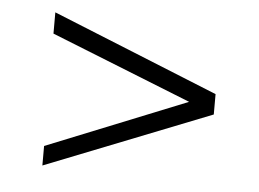

<svg xmlns="http://www.w3.org/2000/svg" viewBox="-36 -571 596 441"><g transform="rotate(5 262.0 -350.5)"><path d="M76 -219V-174L458 -325V-372L75 -527V-478L399 -349Z"/></g></svg>

Font: United Sans Thin
Style: Regular
Weight: 100
Designer: Pablo Impallari, Rodrigo Fuenzalida (Modified by Dan O. Williams)
Version: Version 1.000;PS 001.000;hotconv 1.0.88;makeotf.lib2.5.64775